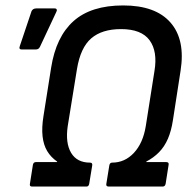

<svg xmlns="http://www.w3.org/2000/svg" viewBox="-20 -686 709 706"><path d="M98 0Q88 0 90 -10L101 -80Q103 -90 112 -90H190V-92Q167 -108 153.5 -130.5Q140 -153 136.5 -185Q133 -217 140 -260L168 -437Q186 -551 250.5 -608.5Q315 -666 433 -666Q552 -666 607 -603Q662 -540 644 -426L616 -245Q610 -205 597.5 -176Q585 -147 565 -126.5Q545 -106 518 -92V-90H591Q602 -90 600 -80L589 -10Q587 0 578 0H380Q369 0 371 -10L382 -78Q384 -88 392 -88Q439 -88 472.5 -124Q506 -160 516 -222L548 -425Q560 -497 530 -538Q500 -579 425 -579Q355 -579 315.5 -545Q276 -511 263 -432L229 -222Q220 -160 241.5 -124Q263 -88 311 -88Q321 -88 319 -77L308 -10Q306 0 298 0ZM60 -504Q48 -504 53 -517L96 -645Q101 -655 113 -655H181Q187 -655 188.5 -651Q190 -647 187 -642L127 -514Q124 -508 120 -506Q116 -504 110 -504Z"/></svg>

Font: Sofia Sans Semi Condensed SemiBold
Style: Italic
Weight: 600
Italic angle: -9°
Version: Version 4.100